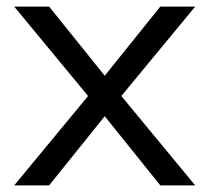

<svg xmlns="http://www.w3.org/2000/svg" viewBox="-20 -559 626 579"><path d="M463.4 0 295.8 -208.5 128.2 0H22.9L245.6 -269.5L22.9 -539.1H128.2L295.8 -330.6L463.4 -539.1H568.6L345.9 -269.5L568.6 0Z"/></svg>

Font: Min Sans VF VF
Style: Regular
Weight: 400
Designer: Jinseong-Kim, NotoSansCJK, Nunito
Foundry: Jinseong-Kim
Version: Version 1.420;Glyphs 3.1.2 (3151)